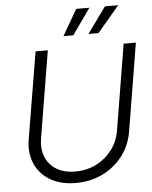

<svg xmlns="http://www.w3.org/2000/svg" viewBox="-62 -991 833 1053"><g transform="rotate(-5 354.5 -464.5)"><path d="M313.5 10.7Q230 10.7 172.4 -23.4Q114.7 -57.6 89.1 -116.5Q63.5 -175.3 75.7 -250L155.3 -727.5H222.7L143.6 -250Q134.3 -191.9 152.3 -147.5Q170.4 -103 212.2 -77.6Q253.9 -52.2 315.9 -52.2Q379.4 -52.2 431.6 -78.9Q483.9 -105.5 518.1 -151.1Q552.2 -196.8 562 -254.4L640.1 -727.5H707.5L627.9 -245.1Q615.7 -170.4 571.8 -112.5Q527.8 -54.7 461.2 -22Q394.5 10.7 313.5 10.7ZM369.1 -797.4H314.9L397.5 -940.4H470.2ZM507.8 -797.4H452.6L555.7 -940.4H628.9Z"/></g></svg>

Font: Inter 24pt Light
Style: Italic
Weight: 300
Italic angle: -9.3988°
Designer: Rasmus Andersson
Foundry: rsms
Version: Version 4.001;git-66647c0bb